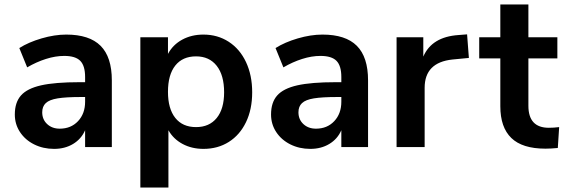

<svg xmlns="http://www.w3.org/2000/svg" viewBox="-20 -655 2518 855"><path d="M478 -297V0H359V-75Q342 -36 305.5 -14Q269 8 221 8Q172 8 132 -12Q92 -32 69 -67Q46 -102 46 -145Q46 -199 73.5 -230Q101 -261 163 -275Q225 -289 334 -289H359V-312Q359 -362 337.5 -384Q316 -406 266 -406Q227 -406 184.5 -392.5Q142 -379 101 -355L66 -441Q107 -467 165 -484Q223 -501 275 -501Q378 -501 428 -451Q478 -401 478 -297ZM359 -202V-223H341Q274 -223 237 -217Q200 -211 184 -196Q168 -181 168 -155Q168 -123 190 -102.5Q212 -82 246 -82Q296 -82 327.5 -115.5Q359 -149 359 -202Z M1103 -244Q1103 -168 1075.5 -111Q1048 -54 999 -23Q950 8 886 8Q834 8 793 -14Q752 -36 730 -75V180H605V-489H728V-415Q750 -456 791.5 -478.5Q833 -501 886 -501Q949 -501 998.5 -469Q1048 -437 1075.5 -378.5Q1103 -320 1103 -244ZM978 -244Q978 -320 945 -362Q912 -404 853 -404Q793 -404 760.5 -363Q728 -322 728 -246Q728 -171 760.5 -130Q793 -89 853 -89Q912 -89 945 -129.5Q978 -170 978 -244Z M1619 -297V0H1500V-75Q1483 -36 1446.5 -14Q1410 8 1362 8Q1313 8 1273 -12Q1233 -32 1210 -67Q1187 -102 1187 -145Q1187 -199 1214.5 -230Q1242 -261 1304 -275Q1366 -289 1475 -289H1500V-312Q1500 -362 1478.5 -384Q1457 -406 1407 -406Q1368 -406 1325.5 -392.5Q1283 -379 1242 -355L1207 -441Q1248 -467 1306 -484Q1364 -501 1416 -501Q1519 -501 1569 -451Q1619 -401 1619 -297ZM1500 -202V-223H1482Q1415 -223 1378 -217Q1341 -211 1325 -196Q1309 -181 1309 -155Q1309 -123 1331 -102.5Q1353 -82 1387 -82Q1437 -82 1468.5 -115.5Q1500 -149 1500 -202Z M2068 -397 1995 -390Q1871 -377 1871 -264V0H1746V-489H1865V-403Q1903 -491 2022 -499L2060 -502Z M2470 -89 2464 4Q2434 7 2409 7Q2306 7 2257 -40.5Q2208 -88 2208 -182V-395H2114V-489H2208V-635H2333V-489H2462V-395H2333V-184Q2333 -86 2424 -86Q2446 -86 2470 -89Z"/></svg>

Font: wassup Sans
Style: Bold
Weight: 700
Version: Version 2.001